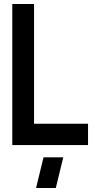

<svg xmlns="http://www.w3.org/2000/svg" viewBox="-20 -720 474 953"><path d="M159 213 196 61H294L257 213ZM41 0V-700H149V-106H417V0Z"/></svg>

Font: Stick No Bills SemiBold
Style: Regular
Weight: 600
Designer: Kosala Senevirathne, Siva Puranthara, Lasantha Premarathna, Tharique Azeez
Foundry: mooniak
Version: Version 2.000